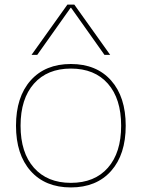

<svg xmlns="http://www.w3.org/2000/svg" viewBox="-20 -810 620 840"><path d="M290 10Q178 10 114 -62Q50 -134 50 -260Q50 -386 114 -458Q178 -530 290 -530Q402 -530 466 -458Q530 -386 530 -260Q530 -134 466 -62Q402 10 290 10ZM290 -10Q394 -10 452 -76Q510 -142 510 -260Q510 -378 452 -444Q394 -510 290 -510Q187 -510 128.5 -444Q70 -378 70 -260Q70 -142 128.5 -76Q187 -10 290 -10ZM118 -570 275 -790H305L462 -570H437L291 -776H289L143 -570Z"/></svg>

Font: M PLUS 1 Thin Thin
Style: Regular
Weight: 250
Version: Version 1.001